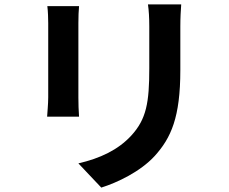

<svg xmlns="http://www.w3.org/2000/svg" viewBox="-20 -796 1040 872"><path d="M803 -776H652C656 -748 658 -716 658 -676C658 -632 658 -537 658 -486C658 -330 645 -255 576 -180C516 -115 435 -77 336 -54L440 56C513 33 617 -16 683 -88C757 -170 799 -263 799 -478C799 -527 799 -624 799 -676C799 -716 801 -748 803 -776ZM339 -768H195C198 -745 199 -710 199 -691C199 -647 199 -411 199 -354C199 -324 195 -285 194 -266H339C337 -289 336 -328 336 -353C336 -409 336 -647 336 -691C336 -723 337 -745 339 -768Z"/></svg>

Font: Noto Sans CJK TC
Style: Bold
Weight: 700
Designer: Ryoko NISHIZUKA 西塚涼子 (kana, bopomofo & ideographs); Paul D. Hunt (Latin, Greek & Cyrillic); Sandoll Communications 산돌커뮤니
Foundry: Adobe
Version: Version 2.004;hotconv 1.0.118;makeotfexe 2.5.65603